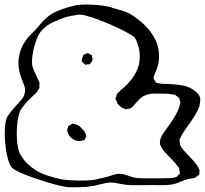

<svg xmlns="http://www.w3.org/2000/svg" viewBox="-29 -771 886 830"><path d="M772 -211Q766 -203 761 -194.5Q756 -186 751 -176L747 -166Q747 -165 747.5 -162.5Q748 -160 748 -158Q749 -154 749 -150.5Q749 -147 750 -144Q752 -137 757.5 -130.5Q763 -124 767 -119Q781 -103 796 -88Q811 -73 823 -56Q825 -52 828.5 -46.5Q832 -41 833 -37Q834 -34 833.5 -30.5Q833 -27 833 -25Q833 -24 833 -21Q833 -18 832 -16Q831 -15 828.5 -13Q826 -11 824 -10L815 -3Q810 -1 803 0Q796 1 788 2Q768 7 749 15.5Q730 24 710 27Q689 30 667.5 29.5Q646 29 625 29Q603 29 571.5 29.5Q540 30 517 28Q501 26 484.5 22.5Q468 19 451 18Q438 18 425 21Q412 24 399 27Q386 31 372 33Q358 35 344 37Q324 38 303 38.5Q282 39 262 38Q253 37 229 31.5Q205 26 174 16.5Q143 7 111.5 -4Q80 -15 56 -26Q32 -37 23 -46Q14 -55 7 -78Q0 -101 -4 -130.5Q-8 -160 -8.5 -189.5Q-9 -219 -5 -242Q-1 -265 8 -274Q18 -289 29.5 -302Q41 -315 53 -328Q59 -335 65.5 -342.5Q72 -350 75 -359Q84 -381 75.5 -402Q67 -423 60 -443Q49 -476 51 -511Q53 -533 60.5 -554.5Q68 -576 81 -594Q90 -608 102 -619.5Q114 -631 125 -643Q136 -655 146.5 -668Q157 -681 170 -692Q185 -707 208 -718Q231 -729 253.5 -736Q276 -743 291 -746Q302 -750 325 -751Q348 -752 374 -750.5Q400 -749 423 -745.5Q446 -742 457 -737Q476 -732 494.5 -726.5Q513 -721 530 -713Q553 -700 578 -679Q603 -658 621 -635Q629 -623 637 -610Q645 -597 649 -583Q658 -561 658.5 -529Q659 -497 649 -474L637 -443Q637 -441 635.5 -437.5Q634 -434 634 -432Q635 -430 637.5 -426.5Q640 -423 641 -421Q642 -420 643 -417.5Q644 -415 645 -414Q647 -413 651 -412.5Q655 -412 657 -411Q668 -409 678.5 -408.5Q689 -408 700 -408Q723 -407 752.5 -403Q782 -399 804 -385Q815 -378 825 -367.5Q835 -357 837 -344Q837 -341 836.5 -338Q836 -335 836 -333Q836 -323 833 -313Q830 -303 825 -293Q814 -271 800 -251Q786 -231 772 -211ZM719 -255Q728 -269 736 -284.5Q744 -300 748 -316Q749 -318 750 -321Q751 -324 751 -326Q751 -329 750 -332.5Q749 -336 748 -338Q747 -340 747 -343Q747 -346 745 -347Q744 -349 741.5 -351Q739 -353 737 -354L728 -361Q726 -362 723 -362Q720 -362 717 -363Q701 -366 683 -366Q664 -366 642 -366.5Q620 -367 601 -360Q581 -352 567 -335Q561 -329 556 -323Q551 -317 545 -311Q544 -310 542 -307.5Q540 -305 538 -304Q534 -302 529.5 -301.5Q525 -301 521 -300Q517 -298 515 -298Q514 -298 513 -299Q512 -300 510 -301Q506 -303 501 -304.5Q496 -306 493 -309Q490 -312 486 -315.5Q482 -319 479 -323Q478 -326 476.5 -330Q475 -334 473 -338L470 -343Q470 -345 471 -347.5Q472 -350 473 -351Q474 -354 474.5 -357.5Q475 -361 476 -364Q478 -366 480.5 -368.5Q483 -371 484 -372Q495 -384 508 -394.5Q521 -405 531 -418Q541 -429 549 -441.5Q557 -454 563 -467Q574 -490 575 -521Q576 -552 568 -574Q566 -583 562 -591.5Q558 -600 554 -608Q545 -617 520 -630.5Q495 -644 463 -658.5Q431 -673 399 -685Q367 -697 342 -703.5Q317 -710 308 -707Q285 -704 258 -698Q236 -691 204.5 -677Q173 -663 152 -640Q141 -629 131.5 -606Q122 -583 116 -557Q110 -531 109.5 -508Q109 -485 115 -474Q119 -462 125 -450.5Q131 -439 135 -428Q137 -424 139 -420.5Q141 -417 142 -413Q142 -410 141.5 -407Q141 -404 141 -401Q141 -399 141.5 -395.5Q142 -392 141 -390Q140 -387 138 -384.5Q136 -382 135 -380Q131 -373 125.5 -367.5Q120 -362 114 -357Q101 -345 89 -332.5Q77 -320 67 -305Q56 -294 50 -264.5Q44 -235 43.5 -199.5Q43 -164 48.5 -134.5Q54 -105 65 -94Q76 -76 92 -61Q108 -46 126 -35Q147 -22 172 -13.5Q197 -5 219 0Q230 4 254 6.5Q278 9 305.5 9.5Q333 10 357 8.5Q381 7 392 3Q404 1 415.5 -2Q427 -5 439 -8Q449 -11 459 -14.5Q469 -18 479 -19Q496 -21 511 -16Q526 -11 542 -6Q556 -2 569.5 -1Q583 0 596 0Q619 0 654 0Q689 0 711 -1Q715 -1 718.5 -2Q722 -3 726 -4Q728 -5 730.5 -5Q733 -5 734 -6Q736 -8 738 -10.5Q740 -13 742 -14Q743 -16 745.5 -17.5Q748 -19 748 -20Q749 -22 748 -27Q747 -32 747 -34Q746 -36 746 -38.5Q746 -41 746 -42Q745 -46 741.5 -49Q738 -52 736 -56Q729 -66 720.5 -75Q712 -84 702 -94Q692 -104 683 -114Q674 -124 668 -136Q665 -141 663 -146Q661 -156 663.5 -165.5Q666 -175 670 -183Q674 -191 679 -198Q684 -205 689 -212Q697 -223 704.5 -233.5Q712 -244 719 -255ZM368 -531Q369 -530 368.5 -528.5Q368 -527 369 -525Q369 -522 370.5 -517.5Q372 -513 371 -511Q370 -508 367.5 -504.5Q365 -501 363 -499Q361 -495 360 -494Q358 -493 354 -493Q350 -493 348 -493Q346 -491 340 -491Q339 -492 338 -493Q337 -494 336 -495Q334 -497 330.5 -500Q327 -503 325 -505Q324 -507 324.5 -511Q325 -515 326 -519Q328 -522 329.5 -527.5Q331 -533 333 -535Q334 -536 337 -536.5Q340 -537 341 -538Q343 -539 346.5 -540.5Q350 -542 351 -541Q353 -541 355.5 -539.5Q358 -538 359 -537Q361 -536 364 -534.5Q367 -533 368 -531ZM337 -201Q339 -198 340.5 -194Q342 -190 343 -186Q343 -185 343.5 -184Q344 -183 344 -181Q344 -180 342.5 -178Q341 -176 340 -174Q339 -173 337.5 -169.5Q336 -166 334 -165Q333 -164 329 -164Q325 -163 321 -162Q317 -161 313 -161Q285 -163 268 -188Q267 -192 264.5 -197Q262 -202 262 -206Q261 -209 262.5 -213.5Q264 -218 265 -221Q266 -223 266 -224.5Q266 -226 267 -227Q268 -228 269.5 -228Q271 -228 272 -229Q275 -231 278.5 -233.5Q282 -236 285 -236Q287 -237 291 -235.5Q295 -234 297 -234Q308 -231 315.5 -224.5Q323 -218 330 -210Q332 -208 334 -205.5Q336 -203 337 -201Z"/></svg>

Font: Rubik Vinyl
Style: Regular
Weight: 400
Designer: Hubert and Fischer, NaN
Foundry: Hubert and Fischer, NaN
Version: Version 2.200